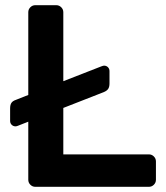

<svg xmlns="http://www.w3.org/2000/svg" viewBox="-20 -720 639 740"><path d="M573 -117C567.7 -122.3 561.3 -125 554 -125H224V-304L380 -365C388 -368.3 393.7 -372.5 397 -377.5C400.3 -382.5 402 -389.3 402 -398V-446C402 -452 400 -457 396 -461C392 -465 387 -467 381 -467C379 -467 375.3 -466 370 -464L224 -407V-673C224 -680.3 221.3 -686.7 216 -692C210.7 -697.3 204.3 -700 197 -700H116C108.7 -700 102.3 -697.3 97 -692C91.7 -686.7 89 -680.3 89 -673V-354L41 -335C33 -332.3 27.3 -328.5 24 -323.5C20.7 -318.5 19 -311.3 19 -302V-254C19 -248 21 -243 25 -239C29 -235 34 -233 40 -233C42.7 -233 46.3 -234 51 -236L89 -251V-27C89 -19.7 91.7 -13.3 97 -8C102.3 -2.7 108.7 0 116 0H554C561.3 0 567.7 -2.7 573 -8C578.3 -13.3 581 -19.7 581 -27V-98C581 -105.3 578.3 -111.7 573 -117Z"/></svg>

Font: Rubik
Style: Regular
Weight: 500
Designer: Hubert & Fischer
Foundry: Hubert & Fischer
Version: Version 1.100